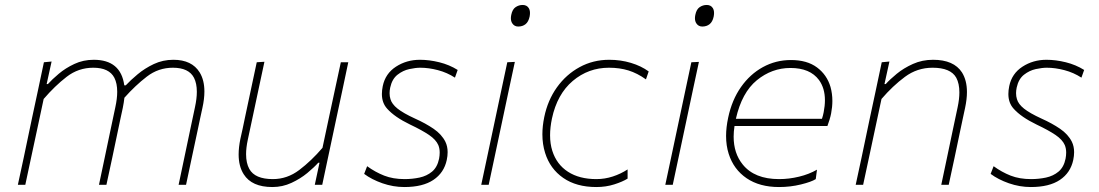

<svg xmlns="http://www.w3.org/2000/svg" viewBox="-20 -745 4432 774"><path d="M52 0Q64 -56.5 75.5 -109Q86.5 -161 99 -221L109.5 -271Q119 -315.5 131.5 -373.5Q143.5 -431 157 -494L188 -497L168 -406H173Q189.5 -424.5 216.8 -447.5Q244 -470.5 279.8 -487.2Q315.5 -504 358 -504Q467 -504 481 -401H487Q506 -421.5 534.8 -445.5Q563.5 -469.5 600 -486.8Q636.5 -504 679 -504Q753.5 -504 785 -453Q804 -422 804 -376Q804 -346 796 -310Q791.5 -289.5 787.2 -269.5Q783 -249.5 777 -221Q764 -160 753 -108.5Q742 -57 730 0H700Q712 -57 723 -109Q734 -160.5 746.5 -221L766 -313Q773.5 -347.5 773.5 -375Q773.5 -409 762 -431.5Q741 -472 677 -472Q618.5 -472 572 -436.2Q525.5 -400.5 481.5 -351Q479.5 -332.5 475 -310Q470.5 -289.5 466.2 -269.5Q462 -249.5 456 -221Q443.5 -161 432.5 -109Q421 -56.5 409 0H379Q391 -57 402 -109Q413 -160.5 425.5 -221L445 -313Q452.5 -347.5 452.5 -375Q452.5 -409 441 -431.5Q420 -472 356 -472Q296 -472 248.5 -435.2Q201 -398.5 156 -346L129.5 -222Q116.5 -161 105.2 -108.8Q94 -56.5 82 0Z M1078 9Q995 9 962.5 -42.5Q942 -74.5 942 -122.5Q942 -151 949 -185Q953.5 -206 958 -225.5Q962 -245 967.5 -271Q980.5 -332.5 991.8 -385.2Q1003 -438 1015 -494L1046 -496Q1034 -440 1022.5 -386.2Q1011 -332.5 998 -271L979 -182Q972 -149.5 972 -123.5Q972 -87.5 985 -64Q1007.5 -23 1080 -23Q1138 -23 1186.5 -59.8Q1235 -96.5 1280 -149L1306 -271Q1319 -332 1330.5 -385Q1342 -438 1354 -494H1384Q1372 -438 1361 -385Q1349.5 -331.5 1336.5 -270.5L1326 -221Q1313 -160 1302 -108.2Q1291 -56.5 1279 0H1249L1268 -89H1263Q1246.5 -70.5 1218.8 -47.5Q1191 -24.5 1155 -7.8Q1119 9 1078 9Z M1610 9Q1565 9 1521.5 -6.2Q1478 -21.5 1448 -44L1460 -75Q1493 -51 1528.8 -37Q1564.5 -23 1611 -23Q1642 -23 1671.2 -29.2Q1700.5 -35.5 1721.8 -53.2Q1743 -71 1750 -105Q1752.5 -118 1752.5 -130Q1752.5 -146.5 1747 -160Q1737.5 -182 1709.5 -201Q1681.5 -220 1633 -243Q1571 -273 1541 -306.5Q1519.5 -330 1519.5 -366Q1519.5 -381 1523 -398Q1533.5 -448.5 1576.2 -476.2Q1619 -504 1673 -504Q1710.5 -504 1751 -494Q1791.5 -484 1825 -463L1814 -432Q1782.5 -452.5 1745.5 -462.2Q1708.5 -472 1674 -472Q1655.5 -472 1630 -466.5Q1604.5 -461 1582.5 -443.8Q1560.5 -426.5 1553 -392Q1550.5 -380 1550.5 -369.5Q1550.5 -356.5 1554 -345.5Q1559.5 -325.5 1582.8 -307Q1606 -288.5 1653 -267Q1695.5 -248 1728 -225.8Q1760.5 -203.5 1775.5 -173.5Q1784.5 -155 1784.5 -131.5Q1784.5 -116.5 1781 -100Q1770 -48.5 1727.2 -19.8Q1684.5 9 1610 9Z M1920 0Q1932 -56.5 1943 -108Q1954 -159.5 1967 -221L1977.5 -270.5Q1990.5 -332 2001.8 -385Q2013 -438 2025 -494L2055.5 -495.5Q2043 -438 2032 -386Q2021 -333.5 2007.5 -270.5L1997 -221Q1984 -159.5 1973 -108Q1962 -56.5 1950 0ZM2069 -638Q2053.5 -638 2045 -651Q2039.5 -659.5 2039.5 -671.5Q2039.5 -677.5 2041 -685Q2045.5 -707.5 2058.5 -716.2Q2071.5 -725 2087 -725Q2103.5 -725 2111.5 -712.5Q2116.5 -704.5 2116.5 -692.5Q2116.5 -686 2115 -678Q2110.5 -657 2098.5 -647.5Q2086.5 -638 2069 -638Z M2384 9Q2303.5 9 2250.5 -27.8Q2197.5 -64.5 2177.5 -128.5Q2166.5 -163.5 2166.5 -203.5Q2166.5 -236.5 2174 -273Q2188 -341 2225.2 -393Q2262.5 -445 2316.8 -474.5Q2371 -504 2436 -504Q2482 -504 2523.5 -491.5Q2565 -479 2595 -457L2584 -425Q2549 -450 2513.5 -461Q2478 -472 2435 -472Q2352 -472 2289 -418.8Q2226 -365.5 2205 -267Q2197.5 -231 2197.5 -199.5Q2197.5 -165.5 2206.5 -137Q2224 -82 2269.8 -52.5Q2315.5 -23 2384 -23Q2418 -23 2450.2 -33.5Q2482.5 -44 2510 -62V-25Q2490 -12.5 2456.5 -1.8Q2423 9 2384 9Z M2662 0Q2674 -56.5 2685 -108Q2696 -159.5 2709 -221L2719.5 -270.5Q2732.5 -332 2743.8 -385Q2755 -438 2767 -494L2797.5 -495.5Q2785 -438 2774 -386Q2763 -333.5 2749.5 -270.5L2739 -221Q2726 -159.5 2715 -108Q2704 -56.5 2692 0ZM2811 -638Q2795.5 -638 2787 -651Q2781.5 -659.5 2781.5 -671.5Q2781.5 -677.5 2783 -685Q2787.5 -707.5 2800.5 -716.2Q2813.5 -725 2829 -725Q2845.5 -725 2853.5 -712.5Q2858.5 -704.5 2858.5 -692.5Q2858.5 -686 2857 -678Q2852.5 -657 2840.5 -647.5Q2828.5 -638 2811 -638Z M3120.5 9Q3042 9 2989.8 -26.5Q2937.5 -62 2917.5 -125Q2907 -158 2907 -197Q2907 -231.5 2915.5 -271Q2930.5 -342 2967 -394Q3003.5 -446 3055.5 -474.5Q3107.5 -503 3168.5 -503Q3233.5 -503 3273.5 -473.2Q3313.5 -443.5 3328 -394.5Q3335.5 -367.5 3335.5 -338Q3335.5 -314 3330.5 -288Q3328.5 -277 3324 -262.2Q3319.5 -247.5 3315.5 -237H2941Q2937.5 -214.5 2937.5 -194Q2937.5 -127 2974 -82Q3021.5 -23 3120.5 -23Q3161 -23 3201.2 -32.8Q3241.5 -42.5 3273.5 -61L3268.5 -23Q3251.5 -12 3209 -1.5Q3166.5 9 3120.5 9ZM3166.5 -471Q3091.5 -471 3031 -421.5Q2970.5 -372 2946.5 -266H3293.5Q3298 -279.5 3300.5 -293Q3305.5 -318.5 3305.5 -341Q3305.5 -389.5 3281.5 -422.5Q3245.5 -471 3166.5 -471Z M3429.5 0Q3441.5 -56.5 3453 -109Q3464 -161 3476.5 -221L3487 -271Q3496.5 -315.5 3509 -373.5Q3521 -431 3534.5 -494L3565.5 -497L3545.5 -406H3550.5Q3567 -424.5 3595 -447.5Q3623 -470.5 3660.2 -487.2Q3697.5 -504 3741.5 -504Q3825 -504 3858 -453Q3878 -421 3878 -374Q3878 -345 3870.5 -310Q3866 -289.5 3861.8 -269.5Q3857.5 -249.5 3851.5 -221Q3839 -161 3828 -109Q3816.5 -56.5 3804.5 0H3774.5Q3786.5 -57 3797.5 -109Q3808.5 -160.5 3821 -221L3840.5 -313Q3847.5 -346 3847.5 -372.5Q3847.5 -408 3835 -431.5Q3812.5 -472 3739.5 -472Q3677.5 -472 3628 -435.2Q3578.5 -398.5 3533.5 -346L3507 -222Q3494 -160.5 3482.8 -108.5Q3471.5 -56.5 3459.5 0Z M4135.5 9Q4090.5 9 4047 -6.2Q4003.5 -21.5 3973.5 -44L3985.5 -75Q4018.5 -51 4054.2 -37Q4090 -23 4136.5 -23Q4167.5 -23 4196.8 -29.2Q4226 -35.5 4247.2 -53.2Q4268.5 -71 4275.5 -105Q4278 -118 4278 -130Q4278 -146.5 4272.5 -160Q4263 -182 4235 -201Q4207 -220 4158.5 -243Q4096.5 -273 4066.5 -306.5Q4045 -330 4045 -366Q4045 -381 4048.5 -398Q4059 -448.5 4101.8 -476.2Q4144.5 -504 4198.5 -504Q4236 -504 4276.5 -494Q4317 -484 4350.5 -463L4339.5 -432Q4308 -452.5 4271 -462.2Q4234 -472 4199.5 -472Q4181 -472 4155.5 -466.5Q4130 -461 4108 -443.8Q4086 -426.5 4078.5 -392Q4076 -380 4076 -369.5Q4076 -356.5 4079.5 -345.5Q4085 -325.5 4108.2 -307Q4131.5 -288.5 4178.5 -267Q4221 -248 4253.5 -225.8Q4286 -203.5 4301 -173.5Q4310 -155 4310 -131.5Q4310 -116.5 4306.5 -100Q4295.5 -48.5 4252.8 -19.8Q4210 9 4135.5 9Z"/></svg>

Font: Heraclito Thin
Style: Italic
Weight: 100
Italic angle: -12°
Designer: Kostas Bartsokas (font) & Cristiano Sobral (main changes)
Foundry: Kostas Bartsokas (font) & Cristiano Sobral (main changes)
Version: Version 1.00;July 8, 2020;FontCreator 13.0.0.2655 64-bit